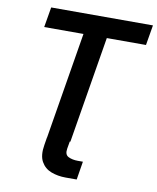

<svg xmlns="http://www.w3.org/2000/svg" viewBox="-99 -804 887 1084"><g transform="rotate(10 344.5 -262.0)"><path d="M340.3 0 333 42Q327.1 77.1 349.9 88.1Q372.6 99.1 403.8 99.1H433.1L416 204.1H352.1Q307.6 204.1 269.5 189.7Q231.4 175.3 211.7 139.9Q191.9 104.5 202.6 42L209.5 0H210L311 -611.8H85.9L105.5 -727.5H689L669.4 -611.8H444.8L343.8 0Z"/></g></svg>

Font: Inter Display Semi Bold
Style: Italic
Weight: 600
Italic angle: -9.39999°
Designer: Rasmus Andersson
Foundry: rsms
Version: Version 4.000;git-4fc901f